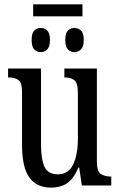

<svg xmlns="http://www.w3.org/2000/svg" viewBox="-20 -850 550 880"><path d="M132 -775V-830H358V-775ZM167 -611Q149 -611 137 -623.5Q125 -636 125 -667Q125 -698 137 -710Q149 -722 167 -722Q184 -722 196.5 -710Q209 -698 209 -667Q209 -636 196.5 -623.5Q184 -611 167 -611ZM321 -611Q304 -611 291.5 -623.5Q279 -636 279 -667Q279 -698 291.5 -710Q304 -722 321 -722Q338 -722 351 -710Q364 -698 364 -667Q364 -636 351 -623.5Q338 -611 321 -611ZM215 10Q148 10 114.5 -36.5Q81 -83 81 -186V-428Q81 -472 64 -483.5Q47 -495 21 -495H17V-536H168V-188Q168 -120 184 -85.5Q200 -51 245 -51Q294 -51 315.5 -96.5Q337 -142 337 -215V-422Q337 -470 320.5 -482.5Q304 -495 278 -495H275V-536H424V-109Q424 -64 442.5 -52.5Q461 -41 486 -41H490V0H355L343 -82H339Q317 -29 286.5 -9.5Q256 10 215 10Z"/></svg>

Font: Noto Serif ExtraCondensed
Style: Regular
Weight: 400
Width: 2
Designer: Monotype Design Team
Foundry: Monotype Imaging Inc.
Version: Version 2.015